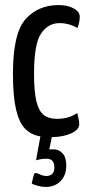

<svg xmlns="http://www.w3.org/2000/svg" viewBox="-20 -530 353 756"><path d="M31 -239Q31 -400 81 -455Q131 -510 210 -510Q246 -510 270 -497Q294 -484 294 -465Q294 -442 285 -420Q251 -439 214 -439Q170 -439 142 -398.5Q114 -358 114 -238Q114 -169 123.5 -130.5Q133 -92 152.5 -77Q172 -62 204 -62Q251 -62 284 -85Q292 -56 292 -41Q292 -20 261.5 -5.5Q231 9 184 10L174 59Q175 58 191 58Q212 58 226.5 74Q241 90 241 122Q241 160 218.5 183Q196 206 161 206Q142 206 123.5 200Q105 194 105 193Q106 188 109.5 172Q113 156 117 152Q120 149 135.5 156Q151 163 162 163Q194 163 194 129Q194 95 164 95Q148 95 136.5 97.5Q125 100 122 101L139 7Q102 1 78.5 -23.5Q55 -48 43 -99.5Q31 -151 31 -239Z"/></svg>

Font: Yanone Kaffeesatz
Style: Regular
Weight: 400
Designer: Yanone (Cyrillic: Daniel Pouzeot & Huerta Tipografica)
Foundry: Yanone
Version: Version 1.100;PS 001.100;hotconv 1.0.70;makeotf.lib2.5.58329